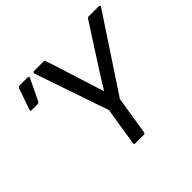

<svg xmlns="http://www.w3.org/2000/svg" viewBox="-155 -839 1024 1024"><g transform="rotate(-45 356.5 -327.5)"><path d="M326.2 0Q316.4 0 317.9 -9.8L352.1 -225.1L209 -643.1Q207.5 -647.9 210 -651.4Q212.4 -654.8 216.8 -654.8H288.1Q296.9 -654.8 299.8 -646L363.8 -443.8Q384.8 -379.4 404.8 -314.9H405.8Q442.9 -376.5 485.8 -442.9L617.2 -647Q622.1 -654.8 629.9 -654.8H706.1Q710.9 -654.8 712.4 -651.6Q713.9 -648.4 710.9 -643.1L435.1 -225.1L400.9 -9.8Q399.4 0 390.1 0ZM60.1 -516.1Q49.8 -516.1 54.2 -527.8L95.2 -645Q98.6 -654.8 110.8 -654.8H168.9Q174.8 -654.8 176.3 -651.1Q177.7 -647.5 174.8 -642.1L119.1 -525.9Q114.3 -516.1 103 -516.1Z"/></g></svg>

Font: Sofia Sans
Style: Italic
Weight: 400
Italic angle: -9°
Designer: Botio Nikoltchev, Ani Petrova
Foundry: lettersoup
Version: Version 4.100